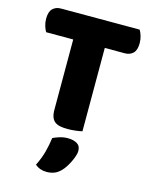

<svg xmlns="http://www.w3.org/2000/svg" viewBox="-127 -691 810 1028"><g transform="rotate(15 278.0 -176.5)"><path d="M37 -466Q30 -477 24 -496Q18 -515 18 -536Q18 -575 35.5 -592Q53 -609 81 -609H517Q524 -598 530 -579Q536 -560 536 -539Q536 -500 518.5 -483Q501 -466 473 -466H362V-4Q351 -1 327.5 2Q304 5 281 5Q258 5 240.5 1.5Q223 -2 211 -11Q199 -20 193 -36Q187 -52 187 -78V-466ZM311 223Q294 241 274.5 248.5Q255 256 232 256Q194 256 168 233Q189 191 199.5 151.5Q210 112 215 73Q231 65 252.5 58.5Q274 52 296 52Q328 52 348 64Q368 76 368 104Q368 116 362.5 132.5Q357 149 349 165.5Q341 182 331 197.5Q321 213 311 223Z"/></g></svg>

Font: Baloo Bhai
Style: Regular
Weight: 400
Designer: Supriya Tembe, Noopur Datye and Ek Type
Foundry: Ek Type
Version: Version 1.100;PS 1.000;hotconv 1.0.88;makeotf.lib2.5.647800;